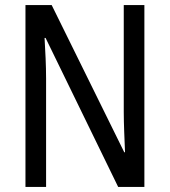

<svg xmlns="http://www.w3.org/2000/svg" viewBox="-20 -734 666 754"><path d="M547 0V-714H466V-294C466 -247 469 -187 471 -136H468L183 -714H80V0H161V-426C161 -477 158 -533 155 -585H159L444 0Z"/></svg>

Font: Noto Sans Myanmar UI Condensed
Style: Regular
Weight: 400
Width: 3
Designer: Monotype Design Team
Foundry: Monotype Imaging Inc.
Version: Version 2.103